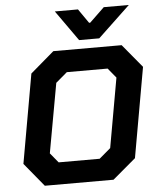

<svg xmlns="http://www.w3.org/2000/svg" viewBox="-60 -958 823 1008"><g transform="rotate(-5 351.5 -453.5)"><path d="M33 -124 116 -593 241 -700H601L703 -577L619 -103L497 0H135ZM434 -116 494 -167 559 -533 517 -584H302L242 -533L176 -167L218 -116ZM267 -907H389L441 -832H447L525 -907H657L487 -746H381Z"/></g></svg>

Font: Chakra Petch
Style: Bold Italic
Weight: 700
Italic angle: -10°
Designer: Katatrad Aksorn Co.,Ltd.
Foundry: Cadson Demak Co.,Ltd.
Version: Version 1.000; ttfautohint (v1.6)